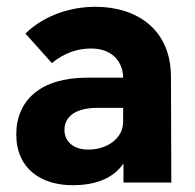

<svg xmlns="http://www.w3.org/2000/svg" viewBox="-20 -538 576 566"><path d="M485 0 484 -311C484 -451 384 -518 261 -518C190 -518 111 -494 55 -439L133 -352C169 -382 209 -395 248 -395C319 -395 343 -347 343 -309H236C101 -309 28 -243 28 -142C28 -39 103 8 194 8C265 8 315 -14 344 -56V0ZM343 -179C343 -130 296 -97 240 -97C199 -97 170 -119 170 -155C170 -197 207 -220 266 -220H343Z"/></svg>

Font: Arthouse Owned
Style: Bold
Weight: 700
Designer: Jeremy Tribby
Foundry: Tribby Type
Version: Version 1.000;PS 001.000;hotconv 1.0.88;makeotf.lib2.5.64775